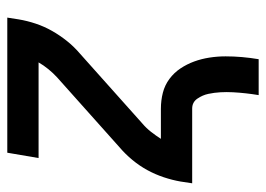

<svg xmlns="http://www.w3.org/2000/svg" viewBox="-124 -436 747 540"><g transform="rotate(-90 250.0 -166.5)"><path d="M252 187Q255 169 257 151Q259 133 260 115Q261 97 260 79.5Q259 62 255.5 45.5Q252 29 242 14.5Q232 0 214 0H4L9 -33Q13 -56 21 -80Q29 -104 41 -126Q53 -148 69.5 -168Q86 -188 106 -205L302 -380Q314 -391 325 -404.5Q336 -418 344 -432H75L90 -520H470L465 -488Q461 -464 453 -440Q445 -416 432.5 -394Q420 -372 404 -352Q388 -332 368 -315L172 -140Q159 -129 148.5 -115.5Q138 -102 129 -88H213Q237 -88 258.5 -82.5Q280 -77 297.5 -64Q315 -51 327 -33Q339 -15 346.5 5.5Q354 26 357.5 48.5Q361 71 361 94Q361 117 359 140Q357 163 353 187Z"/></g></svg>

Font: Iosevka Term Curly SmBd Obl
Style: Regular
Weight: 600
Italic angle: -9°
Designer: Belleve Invis
Foundry: Belleve Invis
Version: Version 32.3.0